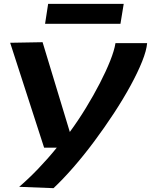

<svg xmlns="http://www.w3.org/2000/svg" viewBox="-20 -766 787 1001"><path d="M582 -541H747Q744 -503 721 -445.5Q698 -388 660 -318.5Q622 -249 573.5 -175Q525 -101 471 -28.5Q417 44 362.5 106.5Q308 169 259 215L80 208Q128 167 178.5 114.5Q229 62 276 4H210L33 -543L202 -546L344 -78Q388 -138 428 -203.5Q468 -269 500.5 -332Q533 -395 554.5 -449Q576 -503 582 -541ZM215 -642 231 -746H625L608 -642Z"/></svg>

Font: Georama Extra Expanded SemiBold
Style: Italic
Weight: 600
Width: 8
Italic angle: -9°
Designer: Jean-Baptiste Levee
Foundry: Production Type
Version: Version 1.000